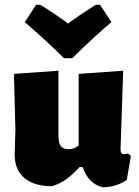

<svg xmlns="http://www.w3.org/2000/svg" viewBox="-20 -768 576 798"><path d="M524 -120 507 -20Q459 11 407 10Q349 -2 323 -74H311Q283 -43 256 -23.5Q229 -4 196 6Q122 6 81.5 -28Q41 -62 41 -126L44 -229L38 -461L223 -474V-203Q223 -173 233 -160.5Q243 -148 264 -148Q277 -148 286.5 -151.5Q296 -155 307 -163V-461L492 -474L481 -148Q481 -137 484.5 -132Q488 -127 495 -127Q502 -127 512 -130ZM443 -676Q374 -618 280 -526H246Q176 -596 83 -676L130 -748H148Q224 -700 263 -670Q302 -700 378 -748H396Z"/></svg>

Font: Luna Sans Black
Style: Regular
Weight: 900
Designer: Juan Pablo del Peral
Foundry: Huerta Tipografica
Version: Version 2.001; ttfautohint (v1.5)